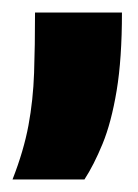

<svg xmlns="http://www.w3.org/2000/svg" viewBox="-40 -157 220 307"><path d="M-20 130Q-2 84 5.5 43.5Q13 3 14.5 -40.5Q16 -84 16 -137H155Q155 -63 146.5 -12Q138 39 124 73Q110 107 95 130Z"/></svg>

Font: Bricolage Grotesque 12pt Condensed ExtraBold
Style: Regular
Weight: 800
Width: 3
Designer: Mathieu Triay
Foundry: Atelier Triay
Version: Version 1.001; ttfautohint (v1.8.4.7-5d5b);gftools[0.9.33.de